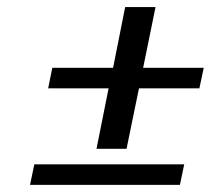

<svg xmlns="http://www.w3.org/2000/svg" viewBox="-20 -538 596 543"><path d="M501 -73.2 488.8 -15.1H64.9L77.1 -73.2ZM384.8 -346.2H556.2L543.9 -288.1H373L337.9 -117.2H252.9L287.1 -288.1H116.2L127.9 -346.2H299.8L334 -518.1H419.9Z"/></svg>

Font: Linux Libertine
Style: Bold Italic
Weight: 700
Italic angle: -11.5°
Designer: Philipp H. Poll
Foundry: Philipp H. Poll
Version: Version 4.0.5